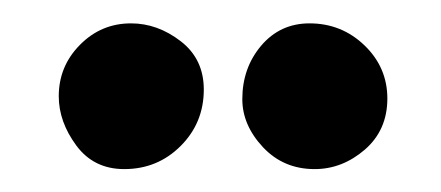

<svg xmlns="http://www.w3.org/2000/svg" viewBox="-20 -676 381 166"><path d="M314.9 -590.8Q314.9 -563.5 295.4 -546.6Q275.9 -529.8 252 -529.8Q225.1 -529.8 207.3 -548.8Q189.5 -567.9 189.5 -590.3Q189.5 -617.2 205.8 -636.5Q222.2 -655.8 247.6 -655.8Q275.4 -655.8 295.2 -636.7Q314.9 -617.7 314.9 -590.8ZM156.2 -598.6Q156.2 -569.8 136.2 -549.8Q116.2 -529.8 87.4 -529.8Q61 -529.8 45.9 -550.3Q30.8 -570.8 30.8 -592.8Q30.8 -618.7 49.1 -637.2Q67.4 -655.8 93.3 -655.8Q116.2 -655.8 136.2 -640.4Q156.2 -625 156.2 -598.6Z"/></svg>

Font: Mikhak-DS2-FD ExtraBold
Style: Regular
Weight: 800
Designer: Amin Abedi
Version: Version 3.2